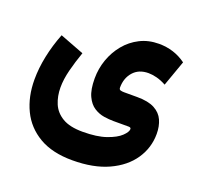

<svg xmlns="http://www.w3.org/2000/svg" viewBox="-121 -569 972 946"><g transform="rotate(20 365.0 -96.0)"><path d="M350.6 246.1Q245.6 246.1 176.5 205.6Q107.4 165 73.7 95Q40 24.9 40 -64.5Q40 -124 53.2 -187.7Q66.4 -251.5 91.3 -314.9L217.8 -266.6Q199.2 -213.9 186.5 -164.1Q173.8 -114.3 173.8 -71.8Q173.8 -25.9 189.9 12.5Q206.1 50.8 244.6 73.7Q283.2 96.7 350.6 96.7Q425.8 96.7 473.9 79.8Q522 63 544.9 41Q567.9 19 567.9 3.9Q567.9 -4.9 555.2 -4.9H476.1Q453.1 -4.9 425.8 -9Q398.4 -13.2 373.5 -29.1Q348.6 -44.9 332.8 -78.6Q316.9 -112.3 316.9 -170.9Q316.9 -222.2 333.7 -270Q350.6 -317.9 382.1 -356.2Q413.6 -394.5 458 -417Q502.4 -439.5 557.1 -439.5Q637.2 -439.5 699.2 -394L651.4 -259.8Q624.5 -274.4 600.6 -280.3Q576.7 -286.1 558.1 -286.1Q507.3 -286.1 478.5 -253.4Q449.7 -220.7 449.7 -171.4Q449.7 -160.6 458 -158.4Q466.3 -156.2 476.1 -156.2H545.4Q603.5 -156.2 636.7 -138.4Q669.9 -120.6 683.8 -89.4Q697.8 -58.1 697.8 -18.1Q697.8 54.7 657.2 114.7Q616.7 174.8 539.3 210.4Q461.9 246.1 350.6 246.1Z"/></g></svg>

Font: Vazirmatn FD NL Black
Style: Regular
Weight: 900
Designer: Saber Rastikerdar
Foundry: Saber Rastikerdar
Version: Version 33.003